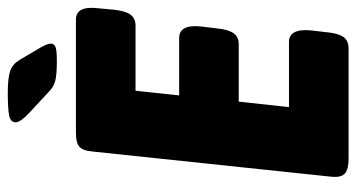

<svg xmlns="http://www.w3.org/2000/svg" viewBox="-231 -684 915 493"><g transform="rotate(-90 226.5 -437.5)"><path d="M65 0Q38 0 27.5 -9.5Q17 -19 19 -42L84 -658Q86 -681 95.5 -690.5Q105 -700 132 -700H423Q458 -700 452 -645L448 -602Q445 -573 435.5 -560Q426 -547 407 -547H240L228 -435H375Q411 -435 405 -379L400 -337Q397 -308 387.5 -295Q378 -282 360 -282H212L198 -153H365Q400 -153 395 -97L390 -54Q387 -25 377.5 -12.5Q368 0 349 0ZM316 -749Q282 -749 266 -753Q250 -757 238 -769L182 -821Q159 -843 159 -855Q159 -868 176.5 -871.5Q194 -875 235 -875Q273 -875 290.5 -869Q308 -863 319 -845L352 -789Q361 -773 361 -764Q361 -757 353.5 -753Q346 -749 316 -749Z"/></g></svg>

Font: Asap Condensed Condensed ExtraBold
Style: Italic
Weight: 800
Width: 3
Italic angle: -6°
Designer: Pablo Cosgaya
Foundry: Omnibus-Type
Version: Version 3.001; ttfautohint (v1.8.4.7-5d5b)